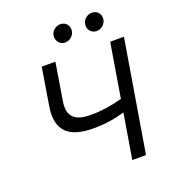

<svg xmlns="http://www.w3.org/2000/svg" viewBox="-163 -1054 1052 1176"><g transform="rotate(-20 362.5 -466.5)"><path d="M170.1 -727.3 130.7 -485.1C103.3 -324.2 186.1 -263.5 338.8 -263.5C424.7 -263.5 480.8 -274.9 544.4 -292.6L495.7 0H585.2L706 -727.3H616.5L558.2 -375.7C493.6 -358 424.7 -346.6 352.3 -346.6C258.2 -346.6 201.7 -379.3 219.8 -485.1L259.2 -727.3ZM303.3 -881C298.3 -847.3 323.5 -816.8 355.8 -816.8C387.8 -816.8 413.7 -841.3 418.3 -869C424 -905.2 400.6 -932.9 364.3 -932.9C336.6 -932.9 307.5 -911.2 303.3 -881ZM508.9 -881C502.8 -845.9 529.1 -816.8 561.4 -816.8C593.4 -816.8 619.3 -841.3 623.9 -869C629.6 -905.2 606.2 -932.9 570 -932.9C542.3 -932.9 513.8 -911.2 508.9 -881Z"/></g></svg>

Font: Margiela Sans Text
Style: Italic
Weight: 400
Italic angle: -9.39999°
Designer: Stefan Endress, Andreas Faust
Version: Version 1.100;FEAKit 1.0